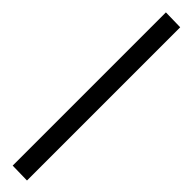

<svg xmlns="http://www.w3.org/2000/svg" viewBox="24 -158 451 451"><g transform="rotate(-45 250.0 68.0)"><path d="M505 44.5 504 93H-5L-4 44.5Z"/></g></svg>

Font: Merriweather 72pt
Style: Bold
Weight: 700
Version: Version 2.100